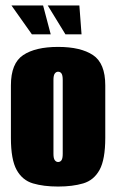

<svg xmlns="http://www.w3.org/2000/svg" viewBox="-20 -676 426 704"><path d="M193 8Q140 8 101 -3.5Q62 -15 41 -53Q20 -91 20 -170V-363Q20 -444 65 -474Q110 -504 193 -504Q276 -504 321 -474Q366 -444 366 -363V-171Q366 -91 345 -53Q324 -15 285 -3.5Q246 8 193 8ZM193 -82Q201 -82 205.5 -88.5Q210 -95 210 -112V-383Q210 -400 205.5 -406.5Q201 -413 193 -413Q186 -413 181 -406.5Q176 -400 176 -383V-112Q176 -95 181 -88.5Q186 -82 193 -82ZM279 -550H220L155 -656H271ZM166 -550H97L22 -656H138Z"/></svg>

Font: Alumni Sans Black
Style: Regular
Weight: 900
Designer: Robert E. Leuschke
Foundry: Robert E. Leuschke
Version: Version 1.018